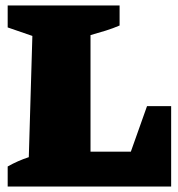

<svg xmlns="http://www.w3.org/2000/svg" viewBox="-20 -680 649 700"><path d="M516 -293H604V0H8V-73Q45 -94 85 -107L98 -549L8 -580V-660H416V-587Q393 -577 366 -568.5Q339 -560 310 -552V-127H457Z"/></svg>

Font: Piazzolla Black
Style: Regular
Weight: 900
Designer: Juan Pablo del Peral
Foundry: Huerta Tipografica
Version: Version 1.330